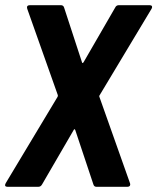

<svg xmlns="http://www.w3.org/2000/svg" viewBox="-30 -720 607 740"><path d="M-1 0H117C123 0 128 -2 132 -9L254 -219C256 -223 258 -223 260 -219L330 -9C332 -2 337 0 342 0H461C469 0 474 -5 471 -14L353 -347C352 -350 352 -350 354 -353L554 -686C559 -695 555 -700 547 -700H428C423 -700 417 -698 414 -691L292 -480C289 -476 287 -476 286 -480L217 -691C215 -698 210 -700 204 -700H85C76 -700 72 -695 75 -686L193 -353C193 -350 193 -350 192 -347L-8 -14C-13 -5 -10 0 -1 0Z"/></svg>

Font: Barlow Semi Condensed
Style: Bold Italic
Weight: 700
Width: 4
Italic angle: -7°
Designer: Jeremy Tribby
Foundry: Tribby Type
Version: Version 1.422;hotconv 1.0.109;makeotfexe 2.5.65596